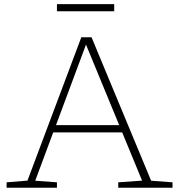

<svg xmlns="http://www.w3.org/2000/svg" viewBox="-20 -882 834 902"><path d="M690 -33 790.5 -25.5V0H535.5V-25.5L647.5 -33.5L554 -260H230L145.5 -33L247.5 -25.5V0H11V-25.5L109 -33.5L362 -707H410ZM243 -294H540L384 -672.5ZM247.5 -829V-862.5H516.5V-829Z"/></svg>

Font: Newsreader 6pt ExtraLight
Style: Regular
Weight: 275
Designer: Hugues Gentile
Foundry: Production Type
Version: Version 1.003; ttfautohint (v1.8.3)